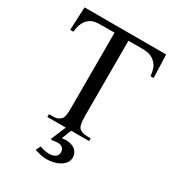

<svg xmlns="http://www.w3.org/2000/svg" viewBox="-206 -783 1021 1120"><g transform="rotate(30 304.5 -223.0)"><path d="M409.7 131.8Q409.7 151.9 398.4 167.5Q387.2 183.1 369.1 193.8Q351.1 204.6 327.9 210.2Q304.7 215.8 281.2 215.8Q260.7 215.8 239.7 211.2Q218.8 206.5 200.2 200.2L214.8 168.5Q221.2 170.9 229.2 173.3Q237.3 175.8 245.8 177.5Q254.4 179.2 262.2 180.2Q270 181.2 276.4 181.2Q304.2 181.2 319.6 170.4Q335 159.7 335 138.7Q335 121.6 325 111.6Q314.9 101.6 298.3 100.1Q286.6 99.1 274.9 100.6Q263.2 102.1 253.4 105L245.1 99.1L287.1 0H162.6V-18.6H186.5Q208 -18.6 222.2 -24.4Q236.3 -30.3 246.1 -43.9Q251 -51.8 253.7 -69.1Q256.3 -86.4 256.3 -115.7V-621.6H177.2Q157.2 -621.6 143.3 -620.6Q129.4 -619.6 119.4 -617.2Q109.4 -614.7 101.8 -610.8Q94.2 -606.9 87.4 -600.6Q51.8 -574.2 45.9 -506.8H23.9L31.2 -662.1H580.6L585.9 -506.8H564.9Q563 -524.9 560.1 -537.8Q557.1 -550.8 553.2 -560.3Q549.3 -569.8 544.7 -576.4Q540 -583 534.2 -588.9Q518.6 -605.5 497.8 -613.5Q477.1 -621.6 443.8 -621.6H350.1V-115.7Q350.1 -84.5 353.8 -65.4Q357.4 -46.4 363.8 -38.6Q380.9 -18.6 420.4 -18.6H443.8V0H323.2L297.4 65.4Q310.5 62.5 326.2 62.5Q342.3 62.5 357.4 66.7Q372.6 70.8 384 79.1Q395.5 87.4 402.6 100.6Q409.7 113.8 409.7 131.8Z"/></g></svg>

Font: Doulos SIL Afr
Style: Regular
Weight: 400
Designer: Walt Agee, Victor Gaultney, Peter Martin, Debbi Hosken, Becca Hirsbrunner
Foundry: SIL International
Version: Version 5.000